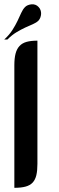

<svg xmlns="http://www.w3.org/2000/svg" viewBox="-29 -898 282 918"><path d="M149.9 -114.3Q149.9 -82.5 144.8 -60.5Q139.6 -38.6 127.2 -25.1Q114.7 -11.7 93.5 -5.9Q72.3 0 39.6 0V-586.4Q39.6 -619.1 45.4 -641.6Q51.3 -664.1 64.2 -678Q77.1 -691.9 98.1 -697.8Q119.1 -703.6 149.9 -703.6ZM121.6 -877.4Q142.1 -878.9 155.3 -864.7Q162.1 -857.9 165 -849.1Q168 -840.3 167.5 -831.3Q167 -822.3 163.8 -814Q160.6 -805.7 155.3 -799.8Q145 -789.6 128.4 -782.5Q111.8 -775.4 92 -766.4Q72.3 -757.3 50.3 -744.1Q28.3 -731 6.3 -709H-8.8Q15.6 -731.4 30.3 -754.4Q44.9 -777.3 54.9 -798.3Q64.9 -819.3 72.5 -836.4Q80.1 -853.5 90.8 -864.3Q101.1 -875 121.6 -877.4Z"/></svg>

Font: Unique
Style: Regular
Weight: 400
Designer: Anna Pocius (aka Artmaker)
Foundry: Anna Pocius
Version: Version 1.000 2013 initial release